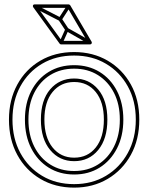

<svg xmlns="http://www.w3.org/2000/svg" viewBox="-20 -838 678 878"><path d="M319 -56Q257 -56 210 -85.5Q163 -115 136.5 -168Q110 -221 110 -291Q110 -291 110 -291Q110 -291 110 -291Q110 -361 136.5 -413.5Q163 -466 210 -495Q257 -524 319 -524Q319 -524 319 -524Q319 -524 319 -524Q381 -524 428 -494.5Q475 -465 501.5 -413Q528 -361 528 -291Q528 -291 528 -291Q528 -291 528 -291Q528 -221 501.5 -168Q475 -115 428 -85.5Q381 -56 319 -56Q319 -56 319 -56Q319 -56 319 -56ZM319 -40Q319 -40 319 -40Q319 -40 319 -40Q385 -40 435.5 -71.5Q486 -103 515 -159.5Q544 -216 544 -291Q544 -291 544 -291Q544 -291 544 -291Q544 -366 515 -422Q486 -478 435.5 -509Q385 -540 319 -540Q319 -540 319 -540Q319 -540 319 -540Q253 -540 202.5 -509Q152 -478 123 -422Q94 -366 94 -291Q94 -291 94 -291Q94 -291 94 -291Q94 -216 123 -159.5Q152 -103 202.5 -71.5Q253 -40 319 -40ZM319 -101Q387 -101 429 -152Q471 -203 471 -291Q471 -379 429 -429Q387 -479 319 -479Q252 -479 209.5 -429.5Q167 -380 167 -291Q167 -203 209.5 -152Q252 -101 319 -101ZM319 4Q236 4 172.5 -34Q109 -72 73 -138.5Q37 -205 37 -291Q37 -377 73 -443Q109 -509 172.5 -546.5Q236 -584 319 -584Q401 -584 464.5 -546.5Q528 -509 564.5 -443Q601 -377 601 -291Q601 -205 564.5 -138.5Q528 -72 464.5 -34Q401 4 319 4ZM319 -117Q258 -117 220.5 -163.5Q183 -210 183 -291Q183 -372 220.5 -417.5Q258 -463 319 -463Q381 -463 418 -417Q455 -371 455 -291Q455 -210 418 -163.5Q381 -117 319 -117ZM319 20Q405 20 472.5 -20Q540 -60 578.5 -130Q617 -200 617 -291Q617 -382 578.5 -451.5Q540 -521 472.5 -560.5Q405 -600 319 -600Q232 -600 164.5 -560.5Q97 -521 59 -451Q21 -381 21 -291Q21 -200 59 -130Q97 -60 164.5 -20Q232 20 319 20ZM279 -699 293 -707 262 -754 248 -746ZM142 -817 134 -803 251 -743Q254 -742 257 -742.5Q260 -743 262 -746L301 -806L287 -814L248 -754Q247 -752 254 -754Q261 -756 259 -757ZM388 -636 396 -650 290 -710Q287 -712 284 -711Q281 -710 279 -706L252 -646L266 -640L293 -700Q295 -703 287 -700.5Q279 -698 282 -696ZM392 -651H259L265 -648L144 -815L138 -802H294L287 -806L385 -639ZM392 -635Q397 -635 399 -639Q401 -643 399 -647L301 -814Q297 -818 294 -818H138Q133 -818 131 -814Q129 -810 132 -805L253 -638Q254 -637 255.5 -636Q257 -635 259 -635Z"/></svg>

Font: Tilt Prism
Style: Regular
Weight: 400
Version: Version 1.000